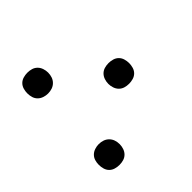

<svg xmlns="http://www.w3.org/2000/svg" viewBox="-145 -655 789 789"><g transform="rotate(-45 250.0 -260.0)"><path d="M118 -407Q106 -407 94 -411Q82 -415 73.5 -423.5Q65 -432 61.5 -443.5Q58 -455 58 -468Q58 -480 61.5 -492Q65 -504 73.5 -512.5Q82 -521 94 -524.5Q106 -528 118 -528Q131 -528 142.5 -524.5Q154 -521 162.5 -512.5Q171 -504 175 -492Q179 -480 179 -468Q179 -455 175 -443.5Q171 -432 162.5 -423.5Q154 -415 142.5 -411Q131 -407 118 -407ZM382 -200Q369 -200 357.5 -203.5Q346 -207 337.5 -215.5Q329 -224 325 -236Q321 -248 321 -260Q321 -272 325 -284Q329 -296 337.5 -304.5Q346 -313 357.5 -316.5Q369 -320 382 -320Q394 -320 406 -316.5Q418 -313 426.5 -304.5Q435 -296 438.5 -284Q442 -272 442 -260Q442 -248 438.5 -236Q435 -224 426.5 -215.5Q418 -207 406 -203.5Q394 -200 382 -200ZM118 8Q106 8 94 4.5Q82 1 73.5 -7.5Q65 -16 61.5 -28Q58 -40 58 -52Q58 -65 61.5 -76.5Q65 -88 73.5 -96.5Q82 -105 94 -109Q106 -113 118 -113Q131 -113 142.5 -109Q154 -105 162.5 -96.5Q171 -88 175 -76.5Q179 -65 179 -52Q179 -40 175 -28Q171 -16 162.5 -7.5Q154 1 142.5 4.5Q131 8 118 8Z"/></g></svg>

Font: Iosevka Light
Style: Regular
Weight: 300
Monospace: yes
Designer: Belleve Invis
Foundry: Belleve Invis
Version: Version 32.5.0; ttfautohint (v1.8.4)